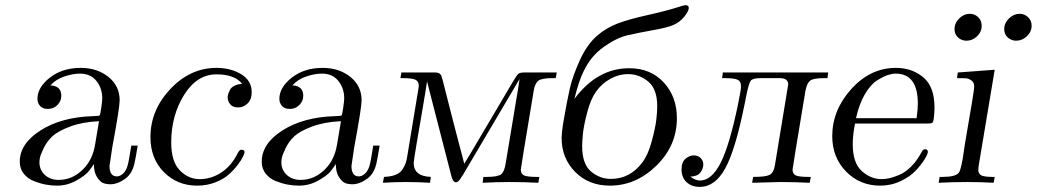

<svg xmlns="http://www.w3.org/2000/svg" viewBox="-20 -713 4044 749"><path d="M57.1 -82Q57.1 -152.8 138.2 -204.3Q219.2 -255.9 340.8 -259.8Q365.7 -260.7 368.2 -262.2Q371.1 -264.2 375 -292Q378.9 -319.8 378.9 -329.1Q378.9 -369.1 356 -397.5Q333 -425.8 292 -425.8Q264.2 -425.8 231.2 -414.8Q198.2 -403.8 176.8 -379.9Q218.8 -377.9 219.2 -339.8Q219.2 -318.8 204.1 -303.5Q189 -288.1 167 -288.1Q146 -288.1 136 -300Q126 -312 126 -327.1Q126 -372.1 174.6 -410.2Q223.1 -448.2 294.9 -448.2Q358.9 -448.2 402.8 -413.1Q446.8 -377.9 446.8 -321.8Q446.8 -293 418 -138.2L407.2 -65.9Q407.2 -24.9 436 -24.9Q448.2 -24.9 460.2 -35.9Q472.2 -46.9 478 -67.9Q481.9 -80.1 492.2 -145H517.1Q509.3 -96.2 506.8 -86.9Q499 -38.1 469 -16.1Q439 5.9 410.2 5.9Q396 5.9 383.5 1.5Q371.1 -2.9 358.6 -22Q346.2 -41 346.2 -73.2Q338.4 -60.1 325.2 -43.9Q312 -27.8 277.1 -8.3Q242.2 11.2 202.1 11.2Q181.2 11.2 158.7 7.1Q136.2 2.9 112.1 -6.6Q87.9 -16.1 72.5 -35.6Q57.1 -55.2 57.1 -82ZM133.8 -80.1Q133.8 -50.3 154.8 -30.8Q175.8 -11.2 209 -11.2Q262.2 -11.2 303.2 -51.8Q341.3 -88.9 351.1 -149.9L366.2 -240.2Q301.3 -237.3 253.2 -219.2Q205.1 -201.2 183.6 -180.7Q162.1 -160.2 149.7 -133.5Q137.2 -106.9 135.5 -96.4Q133.8 -85.9 133.8 -80.1Z M566.9 -178.2Q566.9 -283.2 644.5 -365.7Q722.2 -448.2 824.2 -448.2Q879.4 -448.2 920.7 -423.6Q961.9 -398.9 961.9 -353Q961.9 -325.2 946 -309.6Q930.2 -293.9 909.2 -293.9Q888.2 -293.9 878.2 -305.9Q868.2 -317.9 868.2 -333Q868.2 -338.9 870.1 -345.5Q872.1 -352.1 877 -362.1Q881.8 -372.1 894.5 -378.4Q907.2 -384.8 924.8 -386.2Q894 -423.3 824.2 -422.9Q748 -422.9 698 -342.5Q647.9 -262.2 647.9 -157.2Q647.9 -83 681.4 -48.6Q714.8 -14.2 758.8 -14.2Q803.7 -14.2 843.3 -40Q882.8 -65.9 907.2 -115.2Q914.1 -129.4 921.9 -128.9Q934.1 -128.9 934.1 -119.1Q934.1 -115.2 928 -102.1Q921.9 -88.9 907 -69.3Q892.1 -49.8 872.1 -32Q852.1 -14.2 819.6 -1.5Q787.1 11.2 749 11.2Q671.9 11.2 619.4 -41.5Q566.9 -94.2 566.9 -178.2Z M1001 -82Q1001 -152.8 1082 -204.3Q1163.1 -255.9 1284.7 -259.8Q1309.6 -260.7 1312 -262.2Q1314.9 -264.2 1318.8 -292Q1322.8 -319.8 1322.8 -329.1Q1322.8 -369.1 1299.8 -397.5Q1276.9 -425.8 1235.8 -425.8Q1208 -425.8 1175 -414.8Q1142.1 -403.8 1120.6 -379.9Q1162.6 -377.9 1163.1 -339.8Q1163.1 -318.8 1147.9 -303.5Q1132.8 -288.1 1110.8 -288.1Q1089.8 -288.1 1079.8 -300Q1069.8 -312 1069.8 -327.1Q1069.8 -372.1 1118.4 -410.2Q1167 -448.2 1238.8 -448.2Q1302.7 -448.2 1346.7 -413.1Q1390.6 -377.9 1390.6 -321.8Q1390.6 -293 1361.8 -138.2L1351.1 -65.9Q1351.1 -24.9 1379.9 -24.9Q1392.1 -24.9 1404.1 -35.9Q1416 -46.9 1421.9 -67.9Q1425.8 -80.1 1436 -145H1460.9Q1453.1 -96.2 1450.7 -86.9Q1442.9 -38.1 1412.8 -16.1Q1382.8 5.9 1354 5.9Q1339.8 5.9 1327.4 1.5Q1314.9 -2.9 1302.5 -22Q1290 -41 1290 -73.2Q1282.2 -60.1 1269 -43.9Q1255.9 -27.8 1220.9 -8.3Q1186 11.2 1146 11.2Q1125 11.2 1102.5 7.1Q1080.1 2.9 1055.9 -6.6Q1031.7 -16.1 1016.4 -35.6Q1001 -55.2 1001 -82ZM1077.6 -80.1Q1077.6 -50.3 1098.6 -30.8Q1119.6 -11.2 1152.8 -11.2Q1206.1 -11.2 1247.1 -51.8Q1285.2 -88.9 1294.9 -149.9L1310.1 -240.2Q1245.1 -237.3 1197 -219.2Q1148.9 -201.2 1127.4 -180.7Q1106 -160.2 1093.5 -133.5Q1081.1 -106.9 1079.3 -96.4Q1077.6 -85.9 1077.6 -80.1Z M1473.6 0 1478 -22.9Q1504.9 -23.9 1522.9 -31Q1541 -38.1 1550 -52Q1559.1 -65.9 1563 -77.9Q1566.9 -89.8 1569.8 -109.9L1610.8 -357.9Q1613.8 -376 1613.8 -377.9Q1613.8 -396 1600.3 -402.1Q1586.9 -408.2 1551.8 -408.2H1542L1545.9 -430.2H1677.7Q1689.9 -430.2 1695.3 -425.5Q1700.7 -420.9 1701.7 -417.5Q1702.6 -414.1 1707 -399.9Q1729 -314 1746.3 -245.4Q1763.7 -176.8 1771.2 -149.9Q1778.8 -123 1783.4 -104Q1788.1 -85 1791 -74.2L1814 -111.8L1981.9 -396Q1996.1 -419.9 2002 -425Q2007.8 -430.2 2024.9 -430.2H2151.9L2147.9 -408.2H2135.7Q2093.8 -408.2 2080.3 -398.2Q2066.9 -388.2 2062 -358.9Q2012.2 -60.1 2011.7 -51.8Q2011.7 -34.7 2024.2 -28.8Q2036.6 -22.9 2072.8 -22.9H2084L2080.1 0Q2023.9 -2.9 1967.8 -2.9H1964.8Q1920.9 -2.9 1862.8 0L1865.7 -22.9H1878.9Q1922.9 -22.9 1935.3 -33.4Q1947.8 -43.9 1952.6 -75.2L2001 -366.2L2006.8 -404.8L1794.9 -45.9Q1793 -42 1788.8 -35.4Q1784.7 -28.8 1782.7 -25.9Q1780.8 -22.9 1777.8 -18.6Q1774.9 -14.2 1772.9 -11.5Q1771 -8.8 1768.3 -6.3Q1765.6 -3.9 1763.7 -2.9Q1761.7 -2 1758.8 -2Q1746.6 -2 1740.7 -26.9L1656.7 -353Q1654.8 -359.9 1651.4 -374.5Q1647.9 -389.2 1646 -396Q1642.1 -368.2 1628.9 -291Q1615.7 -213.9 1604.7 -149.4Q1593.8 -85 1593.8 -77.1Q1593.8 -25.4 1660.6 -22.9L1657.7 0Q1611.8 -2.9 1564.9 -2.9Q1518.6 -2.9 1473.6 0Z M2170.9 -174.8Q2170.9 -193.8 2176.8 -231.9Q2191.9 -319.8 2202.9 -367.9Q2213.9 -416 2241.9 -478Q2270 -540 2311 -575.2Q2346.2 -605 2390.1 -621.6Q2434.1 -638.2 2507.6 -654.5Q2581.1 -670.9 2627.9 -686Q2648.9 -692.9 2653.8 -692.9Q2667 -692.9 2667 -682.1Q2667 -669.9 2649.4 -647.9Q2631.8 -626 2606 -615.2Q2584 -605.5 2529.3 -595.7Q2474.6 -585.9 2430.2 -575.9Q2385.7 -565.9 2335.2 -530Q2284.7 -494.1 2256.8 -435.1Q2237.8 -397 2220.7 -327.1Q2310.5 -447.3 2435.1 -446.8Q2518.1 -446.8 2569.3 -391.4Q2620.6 -335.9 2620.6 -252Q2620.6 -145 2540.8 -66.9Q2460.9 11.2 2358.9 11.2Q2276.9 11.2 2223.9 -42.2Q2170.9 -95.7 2170.9 -174.8ZM2251 -143.1Q2251 -73.2 2285.4 -44.2Q2319.8 -15.1 2362.8 -15.1Q2437 -15.1 2484.9 -78.1Q2507.8 -107.9 2522.2 -160.9Q2536.6 -213.9 2540.3 -246.3Q2543.9 -278.8 2543.9 -297.9Q2543.9 -365.7 2508.8 -394.8Q2473.6 -423.8 2430.7 -423.8Q2393.6 -423.8 2360.1 -405Q2326.7 -386.2 2304.7 -355Q2283.7 -325.2 2270.3 -273.2Q2256.8 -221.2 2253.9 -189.7Q2251 -158.2 2251 -143.1Z M2638.7 -51.8Q2638.7 -80.6 2654.3 -93.8Q2669.9 -106.9 2687 -106.9Q2702.1 -106.9 2712.9 -96.9Q2723.6 -86.9 2723.6 -71Q2723.6 -55.2 2712.2 -40Q2700.7 -24.9 2672.9 -23.9Q2692.9 -8.8 2710.9 -8.8Q2755.9 -8.8 2790.8 -76.9Q2825.7 -145 2858.9 -305.2Q2871.1 -363.3 2870.6 -377Q2870.6 -396 2857.2 -402.1Q2843.8 -408.2 2805.7 -408.2H2796.9L2799.8 -430.2H3210.9L3208 -408.2H3195.8Q3153.8 -408.2 3140.9 -398.7Q3127.9 -389.2 3122.1 -358.9Q3072.3 -60.1 3071.8 -51.8Q3071.8 -34.7 3084.2 -28.8Q3096.7 -22.9 3132.8 -22.9H3143.1L3138.7 0Q3081.5 -2.9 3023.9 -2.9Q3012.7 -2.9 2914.1 0L2918 -22.9H2920.9Q2966.8 -22.9 2982.4 -31Q2998 -39.1 3002.9 -67.9L3051.8 -365.2Q3054.7 -383.3 3054.7 -383.8Q3054.7 -407.7 3022.9 -408.2H2948.7Q2916.5 -408.2 2908.7 -398.2Q2900.9 -388.2 2890.6 -335.9Q2886.7 -317.9 2884.8 -307.1Q2848.6 -127 2808.8 -55.4Q2769 16.1 2710 16.1Q2677.7 16.1 2658.2 -2.4Q2638.7 -21 2638.7 -51.8Z M3226.6 -182.1Q3226.6 -283.2 3301 -365.7Q3375.5 -448.2 3474.6 -448.2Q3537.6 -448.2 3581.5 -411.6Q3625.5 -375 3625.5 -293.9Q3625.5 -272 3622.6 -250Q3620.6 -235.8 3616 -233.4Q3611.3 -231 3593.8 -231H3315.4Q3306.6 -186 3306.6 -150.9Q3306.6 -77.6 3341.6 -45.9Q3376.5 -14.2 3419.4 -14.2Q3432.6 -14.2 3448.5 -17.6Q3464.4 -21 3487.5 -30.5Q3510.7 -40 3533.7 -62.5Q3556.6 -85 3573.7 -117.2Q3580.6 -131.3 3588.4 -130.9Q3599.6 -130.9 3599.6 -120.1Q3599.6 -112.3 3587.2 -92Q3574.7 -71.8 3553.2 -48.3Q3531.7 -24.9 3494.1 -6.8Q3456.5 11.2 3413.6 11.2Q3334.5 11.2 3280.5 -43.9Q3226.6 -99.1 3226.6 -182.1ZM3319.3 -252H3555.7Q3560.5 -286.1 3560.5 -308.1Q3560.5 -426.3 3473.6 -425.8Q3460.4 -425.8 3443.6 -420.4Q3426.8 -415 3401.6 -399.4Q3376.5 -383.8 3354 -345.5Q3331.5 -307.1 3319.3 -252Z M3641.6 0 3645.5 -22.9Q3645.5 -22.9 3657.2 -22.9Q3706.1 -22.9 3719.2 -38.1Q3719.2 -38.1 3720.2 -39.1Q3727.1 -46.9 3735.4 -92.8Q3737.3 -106.9 3744.1 -150.9Q3759.3 -237.8 3770.5 -306.2Q3780.3 -364.3 3780.3 -376Q3780.3 -392.1 3768.8 -399.7Q3757.3 -407.2 3747.8 -407.7Q3738.3 -408.2 3713.4 -408.2L3716.3 -430.2L3860.4 -440.9L3799.3 -75.2Q3796.4 -60.1 3796.4 -50.8Q3796.4 -34.7 3808.3 -28.8Q3820.3 -22.9 3850.6 -22.9H3860.4L3856.4 0Q3805.7 -2.9 3753.4 -2.9Q3697.8 -2.9 3641.6 0ZM3703.6 -599.1Q3703.6 -623 3721.9 -641.1Q3740.2 -659.2 3763.2 -659.2Q3782.2 -659.2 3795.9 -646Q3809.6 -632.8 3809.6 -612.8Q3809.6 -588.9 3791.5 -571.5Q3773.4 -554.2 3750.5 -554.2Q3731.4 -554.2 3717.5 -566.7Q3703.6 -579.1 3703.6 -599.1ZM3897.5 -599.1Q3897.5 -623 3916 -641.1Q3934.6 -659.2 3957.5 -659.2Q3976.6 -659.2 3990.5 -646Q4004.4 -632.8 4004.4 -612.8Q4004.4 -588.9 3985.8 -571.5Q3967.3 -554.2 3944.3 -554.2Q3925.3 -554.2 3911.4 -566.7Q3897.5 -579.1 3897.5 -599.1Z"/></svg>

Font: CMU Serif Extra
Style: RomanSlanted
Weight: 500
Italic angle: -9.46001°
Version: Version 0.7.0